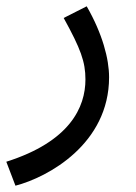

<svg xmlns="http://www.w3.org/2000/svg" viewBox="-45 -359 432 609"><path d="M4 230C108 203 301 97 301 -114C301 -172 280 -252 230 -339L157 -302C211 -204 226 -163 226 -107C226 -19 177 90 -25 154Z"/></svg>

Font: Noto Sans Arabic
Style: Regular
Weight: 400
Designer: Monotype Design Team, Nadine Chahine, Nizar Qandah and Khaled Hosny
Foundry: Monotype Imaging Inc.
Version: Version 2.012